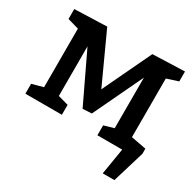

<svg xmlns="http://www.w3.org/2000/svg" viewBox="-152 -705 1059 1039"><g transform="rotate(30 378.0 -186.0)"><path d="M260 -62V0H32V-62L102 -81V-447L32 -467V-529L234 -536L376 -226L520 -529L720 -536V-474L649 -451V-81L720 -62V0H482V-62L544 -80V-396L397 -87L341 -84L195 -390V-80ZM585 -97 743 -67V-35L683 164H610L637 0H566Z"/></g></svg>

Font: Bitter SemiBold
Style: Regular
Weight: 600
Designer: Sol Matas, and Bitter project Authors
Foundry: Sol Matas
Version: Version 2.001